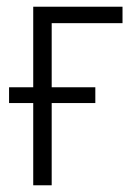

<svg xmlns="http://www.w3.org/2000/svg" viewBox="-20 -552 400 572"><path d="M345 -532V-483H134V-292H264V-245H134V0H79V-245H7V-292H79V-532Z"/></svg>

Font: Noto Sans UI SemiCondensed Light
Style: Regular
Weight: 300
Width: 4
Designer: Monotype Design Team
Foundry: Monotype Imaging Inc.
Version: Version 1.901